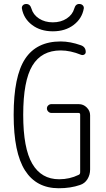

<svg xmlns="http://www.w3.org/2000/svg" viewBox="-20 -952 540 981"><path d="M359.4 -908.2Q366.2 -932.6 385.7 -931.6Q395.5 -931.6 402.3 -925.3Q409.2 -918.9 408.2 -909.2Q399.4 -857.4 356.4 -824.7Q313.5 -792 250 -792Q186.5 -792 143.6 -824.7Q100.6 -857.4 91.8 -909.2Q90.8 -918.9 97.2 -925.3Q103.5 -931.6 114.3 -931.6Q133.8 -931.6 140.6 -908.2Q149.4 -877 179.2 -857.4Q209 -837.9 250 -837.9Q291 -837.9 320.8 -857.4Q350.6 -877 359.4 -908.2ZM280.3 9.8Q166 9.8 107.9 -81.1Q49.8 -171.9 49.8 -365.2Q49.8 -562.5 108.4 -651.4Q167 -740.2 290 -740.2Q338.9 -740.2 393.6 -720.7Q418 -711.9 418 -686.5Q418 -677.7 410.6 -673.3Q403.3 -668.9 394.5 -671.9Q339.8 -694.3 290 -694.3Q192.4 -694.3 145.5 -616.7Q98.6 -539.1 98.6 -365.2Q98.6 -194.3 145 -115.2Q191.4 -36.1 282.2 -36.1Q335.9 -36.1 381.8 -58.6Q389.6 -61.5 389.6 -72.3V-366.2Q389.6 -375 380.9 -375H242.2Q233.4 -375 226.6 -381.8Q219.7 -388.7 219.7 -397.9Q219.7 -407.2 226.6 -413.6Q233.4 -419.9 242.2 -419.9H382.8Q406.2 -419.9 423.3 -402.8Q440.4 -385.7 440.4 -363.3V-85.9Q440.4 -58.6 426.8 -36.6Q413.1 -14.6 388.7 -6.8Q340.8 9.8 280.3 9.8Z"/></svg>

Font: Rounded Mgen+ 1m light
Style: Regular
Weight: 200
Designer: [Source Han Sans]
Ryoko NISHIZUKA  (kana & ideographs); Paul D. Hunt (Latin, Greek & Cyrillic); Wenlong ZHANG  (bopomofo
Version: Version 1.059.20150602